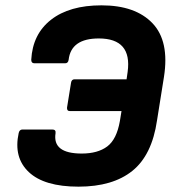

<svg xmlns="http://www.w3.org/2000/svg" viewBox="-20 -687 655 719"><path d="M274 12Q146 12 88 -42.5Q30 -97 50 -189Q53 -202 64 -202H176Q190 -202 188 -188Q176 -112 286 -112Q346 -112 381.5 -138.5Q417 -165 429 -234L435 -271H242Q230 -271 231 -284L246 -377Q248 -390 259 -390H454L458 -418Q475 -543 350 -543Q246 -543 237 -463Q235 -450 224 -450H109Q97 -450 97 -463Q102 -559 171 -613Q240 -667 360 -667Q487 -667 551 -600Q615 -533 594 -399L568 -236Q549 -106 475.5 -47Q402 12 274 12Z"/></svg>

Font: Sofia Sans ExtraBold
Style: Italic
Weight: 800
Italic angle: -9°
Designer: Botio Nikoltchev, Ani Petrova
Foundry: lettersoup
Version: Version 4.100; ttfautohint (v1.8.4.7-5d5b)